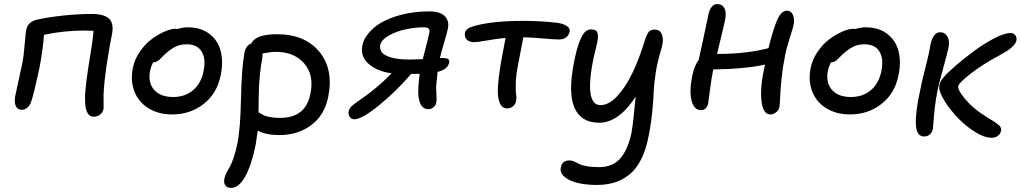

<svg xmlns="http://www.w3.org/2000/svg" viewBox="-20 -606 5039 948"><path d="M442.9 -29.8Q399.9 -29.8 399.9 -113.8Q399.4 -149.4 406.2 -202.9Q413.1 -256.3 422.6 -314Q432.1 -371.6 434.1 -387.2Q437.5 -409.2 441.9 -454.1L396 -455.1Q295.4 -455.1 196.8 -434.1Q194.8 -380.9 175.8 -275.9Q145.5 -133.3 132.8 -101.1Q127 -84.5 114.7 -74.2Q102.5 -64 87.9 -64Q66.4 -64 57.9 -82.8Q49.3 -101.6 55.2 -131.8Q59.1 -151.9 72 -209.7Q85 -267.6 89.8 -292Q97.7 -332 101.8 -386.5Q106 -440.9 109.9 -460Q118.2 -498.5 162.1 -508.8Q215.3 -521 291.3 -529.1Q367.2 -537.1 433.1 -537.1Q494.1 -537.1 519 -513.2Q543.9 -489.3 532.2 -433.1Q520 -375 506.6 -285.2Q493.2 -195.3 491.2 -134.8Q490.7 -123 491.5 -94.2Q492.2 -65.4 490.2 -64.9Q487.8 -50.8 474.1 -40.3Q460.4 -29.8 442.9 -29.8Z M830.6 -41Q761.7 -41 712.4 -72Q663.1 -103 643.3 -155.3Q623.5 -207.5 635.7 -269Q644 -312.5 670.4 -350.8Q696.8 -389.2 729 -412.8Q761.2 -436.5 792.7 -450.2Q824.2 -463.9 846.7 -463.9Q848.1 -463.9 851.3 -463.4Q854.5 -462.9 856 -462.9Q885.3 -471.2 905.8 -471.2Q970.7 -471.2 1012.9 -439.7Q1055.2 -408.2 1069.3 -355Q1083.5 -301.8 1069.8 -234.9Q1052.2 -145 985.8 -93Q919.4 -41 830.6 -41ZM721.7 -259.8Q709 -200.2 740 -163.6Q771 -127 835 -127Q893.1 -127 932.9 -160.4Q972.7 -193.8 984.9 -253.9Q997.6 -314.9 975.8 -351.1Q954.1 -387.2 902.8 -387.2Q873.5 -387.2 851.6 -377.7Q829.6 -368.2 805.7 -348.1Q794.9 -339.4 783.7 -327.9Q772.5 -316.4 766.8 -311Q761.2 -305.7 753.4 -301.8Q745.6 -297.9 735.8 -297.9Q724.6 -274.9 721.7 -259.8Z M1358.4 61Q1293.9 61 1252.4 39.1Q1246.1 87.4 1242.7 106.9Q1222.2 208.5 1190.9 265.1Q1159.7 321.8 1120.6 321.8Q1101.6 321.8 1092.5 309.1Q1083.5 296.4 1088.4 273.9Q1090.8 261.7 1098.4 246.8Q1106 231.9 1114.5 217.5Q1123 203.1 1133.8 172.1Q1144.5 141.1 1152.3 101.1Q1167 28.3 1169.9 -119.4Q1172.9 -267.1 1186.5 -342.8Q1193.8 -383.3 1220.7 -391.1Q1241.7 -437 1347.7 -437Q1484.4 -437 1556.2 -351.1Q1627.9 -265.1 1600.6 -127.9Q1583 -38.1 1517.1 11.5Q1451.2 61 1358.4 61ZM1274.4 -314.9Q1267.6 -280.8 1263.7 -241.2Q1259.8 -201.7 1258.8 -181.4Q1257.8 -161.1 1257.1 -110.8Q1256.3 -60.5 1256.3 -51.8Q1257.8 -50.8 1263.9 -47.1Q1270 -43.5 1273.2 -41.7Q1276.4 -40 1283.7 -36.6Q1291 -33.2 1298.1 -31.5Q1305.2 -29.8 1314.9 -27.8Q1324.7 -25.9 1336.7 -24.9Q1348.6 -23.9 1362.8 -23.9Q1490.2 -23.9 1512.7 -144Q1531.7 -234.4 1482.4 -292.2Q1433.1 -350.1 1340.3 -350.1Q1330.6 -350.1 1320.1 -348.9Q1309.6 -347.7 1294.7 -345Q1279.8 -342.3 1276.4 -341.8Q1276.4 -324.7 1274.4 -314.9Z M1729.5 -17.1Q1714.4 -17.1 1706.5 -29.5Q1698.7 -42 1701.7 -57.1Q1703.6 -68.8 1715.3 -80.6Q1727.1 -92.3 1754.4 -110.8Q1841.3 -169.4 1913.6 -244.1Q1841.8 -253.9 1799.8 -291Q1757.8 -328.1 1769.5 -382.8Q1777.8 -426.3 1825.4 -468Q1873 -509.8 1961.4 -533.2Q2027.3 -549.8 2100.6 -549.8Q2152.8 -549.8 2176 -526.4Q2199.2 -502.9 2191.4 -464.8Q2188 -445.8 2172.4 -393.8Q2156.7 -341.8 2152.3 -319.8Q2162.6 -319.8 2168.7 -319.6Q2174.8 -319.3 2181.9 -318.1Q2189 -316.9 2192.4 -314.7Q2195.8 -312.5 2197.5 -308.3Q2199.2 -304.2 2198.2 -297.9Q2191.4 -263.2 2140.6 -251Q2133.8 -188 2133.3 -179.2Q2133.3 -168.9 2134.3 -148.9Q2135.3 -128.9 2135.5 -119.6Q2135.7 -110.4 2134.3 -100.1Q2131.8 -86.9 2120.8 -76.9Q2109.9 -66.9 2095.2 -66.9Q2050.3 -66.9 2045.4 -141.1Q2043.9 -179.2 2052.2 -241.2H2051.3H2010.3Q1935.5 -154.3 1851.1 -85.7Q1766.6 -17.1 1729.5 -17.1ZM1857.4 -383.8Q1854 -362.3 1865.5 -347.2Q1877 -332 1911.9 -322Q1946.8 -312 2004.4 -312Q2025.4 -312 2067.4 -314Q2097.2 -428.2 2099.6 -442.9Q2103 -458.5 2096.4 -464.8Q2089.8 -471.2 2073.2 -471.2Q2032.2 -471.2 1991.2 -462.9Q1938.5 -452.6 1900.9 -431.2Q1863.3 -409.7 1857.4 -383.8Z M2483.9 -70.8Q2445.3 -70.8 2439 -134.8Q2435.5 -163.6 2442.9 -224.6Q2450.2 -285.6 2461.9 -342.8Q2463.9 -353.5 2469.2 -380.6Q2474.6 -407.7 2476.1 -418.9Q2436 -415.5 2387.7 -406.7Q2339.4 -397.9 2320.3 -397.9Q2295.9 -397.9 2283.9 -411.1Q2272 -424.3 2275.9 -443.8Q2278.3 -455.6 2288.3 -463.4Q2298.3 -471.2 2320.3 -477.1Q2409.7 -502.9 2562 -502.9Q2647.9 -502.9 2725.1 -494.1Q2758.3 -490.7 2777.1 -478.5Q2795.9 -466.3 2793 -451.2Q2789.6 -433.6 2776.4 -422.4Q2763.2 -411.1 2739.3 -411.1Q2719.2 -411.1 2659.2 -416.3Q2599.1 -421.4 2564 -421.9Q2545.4 -322.3 2538.1 -287.1Q2527.8 -236.3 2526.6 -195.3Q2525.4 -154.3 2528.3 -141.1Q2531.2 -127.9 2528.3 -107.9Q2524.9 -90.8 2512.5 -80.8Q2500 -70.8 2483.9 -70.8Z M2927.7 307.1Q2838.9 307.1 2790 282Q2741.2 256.8 2749 221.2Q2755.4 186 2792 186Q2802.7 186 2814.7 191.2Q2826.7 196.3 2837.6 202.6Q2848.6 209 2874.8 214.1Q2900.9 219.2 2937 219.2Q3005.4 219.2 3043 175.8Q3080.6 132.3 3097.7 50.8Q3104 18.6 3109.9 -42.5Q3115.7 -103.5 3118.7 -128.9Q3034.7 0 2938 0Q2849.1 0 2816.4 -74.2Q2783.7 -148.4 2814.9 -301.8Q2827.1 -365.2 2841.8 -401.6Q2856.4 -438 2869.6 -449.5Q2882.8 -460.9 2899.9 -460.9Q2923.8 -460.9 2930.2 -443.6Q2936.5 -426.3 2925.8 -382.8Q2909.2 -318.4 2900.9 -265.9Q2892.6 -213.4 2893.3 -172.6Q2894 -131.8 2907 -109.4Q2919.9 -86.9 2944.8 -86.9Q2985.8 -86.9 3027.1 -130.9Q3068.4 -174.8 3102.8 -246.3Q3137.2 -317.9 3166 -413.1Q3175.8 -441.4 3185.1 -450.7Q3194.3 -460 3212.9 -460Q3228.5 -460 3238.5 -450.9Q3248.5 -441.9 3252.2 -419.4Q3255.9 -397 3243.7 -358.9Q3226.1 -300.8 3217.5 -246.3Q3209 -191.9 3207.8 -153.3Q3206.5 -114.7 3200.4 -53.5Q3194.3 7.8 3181.6 70.8Q3168.5 136.7 3144 183.8Q3119.6 231 3085.7 257.3Q3051.8 283.7 3013.4 295.4Q2975.1 307.1 2927.7 307.1Z M3442.4 -62Q3406.7 -62 3394.8 -108.4Q3382.8 -154.8 3397.5 -229Q3408.2 -282.7 3429.7 -310.1Q3446.8 -385.3 3477.5 -532.2Q3481.9 -556.6 3493.4 -571.3Q3504.9 -585.9 3520.5 -585.9Q3545.9 -585.9 3556.9 -565.4Q3567.9 -544.9 3559.6 -504.9Q3554.7 -481 3520.5 -339.8H3524.4Q3666.5 -339.8 3774.4 -368.2Q3794.4 -449.7 3813.5 -498Q3835 -553.2 3864.7 -553.2Q3885.7 -553.2 3895 -532.7Q3904.3 -512.2 3898.4 -482.9Q3894.5 -465.8 3877.7 -412.8Q3860.8 -359.9 3855.5 -327.1Q3844.2 -271.5 3838.9 -217.3Q3833.5 -163.1 3832 -126.2Q3830.6 -89.4 3828.6 -79.1Q3825.2 -62.5 3812.3 -51.8Q3799.3 -41 3783.7 -41Q3747.6 -41 3740 -106.4Q3732.4 -171.9 3752.4 -264.2Q3753.4 -267.6 3754.9 -275.6Q3756.3 -283.7 3757.3 -287.1Q3657.2 -265.1 3501.5 -263.2Q3492.7 -218.3 3484.9 -158.2Q3477.1 -98.1 3476.6 -95.2Q3473.6 -80.6 3464.4 -71.3Q3455.1 -62 3442.4 -62Z M4177.2 -41Q4108.4 -41 4059.1 -72Q4009.8 -103 3990 -155.3Q3970.2 -207.5 3982.4 -269Q3990.7 -312.5 4017.1 -350.8Q4043.5 -389.2 4075.7 -412.8Q4107.9 -436.5 4139.4 -450.2Q4170.9 -463.9 4193.4 -463.9Q4194.8 -463.9 4198 -463.4Q4201.2 -462.9 4202.6 -462.9Q4231.9 -471.2 4252.4 -471.2Q4317.4 -471.2 4359.6 -439.7Q4401.9 -408.2 4416 -355Q4430.2 -301.8 4416.5 -234.9Q4398.9 -145 4332.5 -93Q4266.1 -41 4177.2 -41ZM4068.4 -259.8Q4055.7 -200.2 4086.7 -163.6Q4117.7 -127 4181.6 -127Q4239.7 -127 4279.5 -160.4Q4319.3 -193.8 4331.5 -253.9Q4344.2 -314.9 4322.5 -351.1Q4300.8 -387.2 4249.5 -387.2Q4220.2 -387.2 4198.2 -377.7Q4176.3 -368.2 4152.3 -348.1Q4141.6 -339.4 4130.4 -327.9Q4119.1 -316.4 4113.5 -311Q4107.9 -305.7 4100.1 -301.8Q4092.3 -297.9 4082.5 -297.9Q4071.3 -274.9 4068.4 -259.8Z M4542.5 67.9Q4505.4 67.9 4502.2 9Q4499 -49.8 4522.5 -155.8Q4528.3 -188.5 4545.4 -256.6Q4562.5 -324.7 4568.4 -353Q4568.8 -356 4571 -367.4Q4573.2 -378.9 4574.2 -386.2Q4580.6 -416 4592.8 -431.4Q4605 -446.8 4621.1 -446.8Q4645 -446.8 4657.7 -425.8Q4670.4 -404.8 4663.1 -370.1Q4658.2 -345.2 4637.2 -270Q4616.2 -194.8 4610.4 -166Q4601.1 -120.6 4595.9 -76.9Q4590.8 -33.2 4589.1 -4.6Q4587.4 23.9 4586.4 29.8Q4582.5 47.9 4571 57.9Q4559.6 67.9 4542.5 67.9ZM4876.5 74.2Q4837.9 74.2 4787.6 41.3Q4737.3 8.3 4695.6 -38.6Q4653.8 -85.4 4631.3 -129.9Q4613.8 -161.6 4618.2 -186Q4623 -207 4639.2 -224.1Q4655.3 -244.1 4696.3 -279.8Q4737.3 -315.4 4786.9 -352.3Q4836.4 -389.2 4887.7 -416Q4939 -442.9 4969.2 -442.9Q4984.9 -442.9 4992.7 -432.6Q5000.5 -422.4 4999 -409.2Q4998 -395.5 4983.4 -380.1Q4968.8 -364.7 4952.6 -354.7Q4936.5 -344.7 4910.2 -330.1Q4831.5 -288.1 4773.2 -242.7Q4714.8 -197.3 4711.4 -181.2Q4707 -163.1 4745.8 -116.5Q4784.7 -69.8 4844.2 -33.2Q4853 -27.3 4866.9 -18.8Q4880.9 -10.3 4889.4 -4.9Q4897.9 0.5 4907 7.6Q4916 14.6 4919.9 21.2Q4923.8 27.8 4923.3 35.2Q4921.9 52.2 4908.9 63.2Q4896 74.2 4876.5 74.2Z"/></svg>

Font: Shantell Sans Irregular Bouncy
Style: Italic
Weight: 400
Italic angle: -11.31°
Designer: Stephen Nixon, Anya Danilova, Shantell Martin
Foundry: Arrow Type
Version: Version 1.006;[9816181b4]